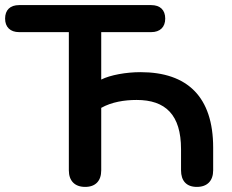

<svg xmlns="http://www.w3.org/2000/svg" viewBox="-23 -725 909 753"><path d="M311 8C352 8 374 -16 374 -57V-302C415 -325 465 -333 513 -333C626 -333 687 -275 687 -140V-57C687 -16 708 8 749 8C790 8 813 -16 813 -57V-146C813 -345 712 -442 528 -442C472 -442 410 -431 374 -413V-599H570C605 -599 625 -619 625 -652C625 -686 605 -705 570 -705H52C17 -705 -3 -686 -3 -652C-3 -619 17 -599 52 -599H247V-57C247 -16 270 8 311 8Z"/></svg>

Font: SN Pro SemiBold
Style: Regular
Weight: 600
Designer: Tobias Whetton
Foundry: Supernotes
Version: Version 1.003;Glyphs 3.3 (3324)